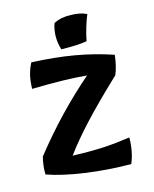

<svg xmlns="http://www.w3.org/2000/svg" viewBox="-114 -802 733 914"><g transform="rotate(-15 252.5 -345.0)"><path d="M442 -90Q442 -57 436 -24.5Q430 8 418 35Q302 34 193 18.5Q84 3 11 -23Q10 -44 13 -67.5Q16 -91 21 -109Q93 -200 168.5 -279Q244 -358 324 -427Q273 -432 208.5 -433.5Q144 -435 55 -433Q56 -471 62.5 -499Q69 -527 84 -556Q200 -551 294.5 -534.5Q389 -518 477 -488Q474 -460 468 -435.5Q462 -411 454 -393Q343 -288 274.5 -214Q206 -140 159 -76Q254 -73 314.5 -76.5Q375 -80 442 -90ZM324 -725Q346 -725 365.5 -721Q385 -717 401 -709Q392 -689 381 -653Q370 -617 364 -585Q341 -581 310 -579.5Q279 -578 238 -579Q233 -595 230.5 -611Q228 -627 228 -643Q228 -660 231 -677.5Q234 -695 239 -708Q258 -718 278.5 -722Q299 -726 324 -725Z"/></g></svg>

Font: Atma SemiBold
Style: Regular
Weight: 600
Designer: Gregori Vincens, Jeremie Hornus, Riccardo Olocco, Yoann Minet.
Foundry: black foundry
Version: Version 1.102;PS 1.100;hotconv 1.0.86;makeotf.lib2.5.63406